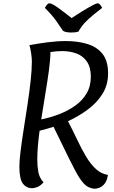

<svg xmlns="http://www.w3.org/2000/svg" viewBox="-20 -1139 694 1169"><path d="M558 10Q539 10 515.5 -1.5Q492 -13 463 -57Q452 -74 434 -108Q416 -142 394 -186.5Q372 -231 349.5 -278Q327 -325 306 -367Q284 -360 262.5 -354Q241 -348 221 -343Q207 -240 207 -166Q207 -127 213.5 -91.5Q220 -56 245 -29Q226 -7 207 0Q188 7 176 7Q141 7 119.5 -21Q98 -49 98 -125Q98 -161 105.5 -221Q113 -281 124.5 -354Q136 -427 147.5 -502.5Q159 -578 166.5 -646.5Q174 -715 174 -765Q174 -786 169.5 -815.5Q165 -845 159 -864Q212 -874 269.5 -881.5Q327 -889 382 -889Q451 -889 509.5 -872Q568 -855 603 -812.5Q638 -770 638 -692Q638 -621 603 -566Q568 -511 512.5 -470.5Q457 -430 394 -401Q425 -341 451.5 -285Q478 -229 505.5 -183.5Q533 -138 565 -109Q597 -80 637 -74Q632 -39 617 -20.5Q602 -2 585 4Q568 10 558 10ZM231 -412Q286 -423 339.5 -443.5Q393 -464 437 -495Q481 -526 507 -570Q533 -614 533 -672Q533 -729 509.5 -763.5Q486 -798 446.5 -813Q407 -828 358 -828Q323 -828 287 -822Q287 -778 278 -711.5Q269 -645 256 -567.5Q243 -490 231 -412ZM414 -941Q399 -941 385 -943.5Q371 -946 363 -952Q356 -962 328 -1003.5Q300 -1045 253 -1091Q269 -1119 280 -1119Q295 -1119 329.5 -1094.5Q364 -1070 416 -1029Q449 -1051 482.5 -1071.5Q516 -1092 541.5 -1105.5Q567 -1119 575 -1119Q588 -1119 602 -1091Q548 -1050 519.5 -1023.5Q491 -997 478.5 -979.5Q466 -962 457 -946Q440 -941 414 -941Z"/></svg>

Font: Paprika
Style: Regular
Weight: 400
Designer: Eduardo Rodriguez Tunni
Foundry: Eduardo Rodriguez Tunni
Version: Version 1.010; ttfautohint (v1.8.3)